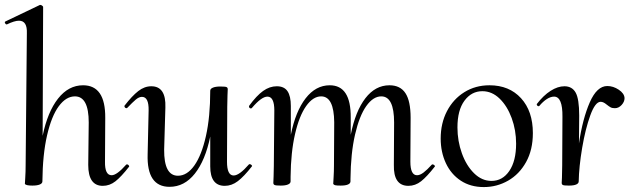

<svg xmlns="http://www.w3.org/2000/svg" viewBox="-31 -745 2577 779"><path d="M485 -78Q488 -78 491 -74.5Q494 -71 493 -69Q461 -28 437.5 -9.5Q414 9 386 9Q327 9 327 -76L329 -248Q329 -354 273 -354Q237 -354 207.5 -314Q178 -274 160 -196Q142 -118 141 -9Q141 -1 130.5 3.5Q120 8 100 8Q74 8 70 1Q70 -2 71.5 -25Q73 -48 73 -74L78 -610Q80 -661 46 -661Q28 -661 -3 -646H-4Q-8 -646 -10.5 -651Q-13 -656 -9 -658L131 -725H133Q136 -725 140 -722Q144 -719 144 -717L142 -194Q162 -291 204.5 -345Q247 -399 306 -399Q397 -399 396 -267L395 -89Q394 -34 422 -34Q443 -34 481 -77Q482 -78 485 -78Z M982 -79Q986 -79 989.5 -75.5Q993 -72 991 -70Q959 -29 934 -10Q909 9 881 9Q822 9 822 -70V-191Q802 -94 759.5 -40.5Q717 13 657 13Q564 13 568 -119L572 -297Q573 -352 545 -352Q533 -352 520 -341Q507 -330 486 -308Q484 -306 482 -306Q478 -306 475.5 -309.5Q473 -313 474 -316Q505 -356 530 -375.5Q555 -395 583 -395Q643 -395 640 -309L635 -138Q634 -32 691 -32Q728 -32 757.5 -73.5Q787 -115 804.5 -193Q822 -271 822 -377Q822 -385 833 -389.5Q844 -394 863 -394Q884 -394 888.5 -391.5Q893 -389 893 -383Q893 -376 892 -358Q891 -340 891 -312L890 -89Q890 -33 917 -33Q940 -33 979 -78Q980 -79 982 -79Z M1724 -78Q1728 -78 1731.5 -74.5Q1735 -71 1733 -69Q1701 -28 1677.5 -9.5Q1654 9 1626 9Q1565 9 1567 -76L1568 -248Q1568 -354 1516 -354Q1483 -354 1455 -314.5Q1427 -275 1409.5 -199Q1392 -123 1391 -19V-9Q1391 -1 1381 3.5Q1371 8 1351 8Q1335 8 1329 6.5Q1323 5 1321 1Q1321 -2 1322.5 -26Q1324 -50 1324 -74L1325 -249Q1324 -354 1272 -354Q1239 -354 1211 -314.5Q1183 -275 1166 -201Q1149 -127 1148 -28V-9Q1148 -1 1137.5 3.5Q1127 8 1108 8Q1088 8 1083 5.5Q1078 3 1078 -3Q1078 -11 1079 -28Q1080 -45 1080 -71L1082 -297Q1082 -353 1054 -353Q1030 -353 991 -307Q989 -305 987 -305Q983 -305 980.5 -308.5Q978 -312 980 -316Q1010 -357 1036.5 -376Q1063 -395 1092 -395Q1122 -395 1135.5 -375Q1149 -355 1149 -315V-198Q1168 -293 1209 -346Q1250 -399 1307 -399Q1393 -399 1392 -268V-198Q1411 -294 1451.5 -346.5Q1492 -399 1549 -399Q1593 -399 1614 -367Q1635 -335 1635 -267L1634 -89Q1634 -34 1661 -34Q1673 -34 1687.5 -45Q1702 -56 1721 -77Q1722 -78 1724 -78Z M1757 -183Q1757 -245 1782.5 -294Q1808 -343 1853 -371Q1898 -399 1955 -399Q2035 -399 2083 -346.5Q2131 -294 2131 -205Q2131 -137 2103.5 -87.5Q2076 -38 2030.5 -12Q1985 14 1932 14Q1878 14 1838.5 -12Q1799 -38 1778 -83Q1757 -128 1757 -183ZM2063 -162Q2063 -217 2045 -266Q2027 -315 1996 -345Q1965 -375 1926 -375Q1882 -375 1853.5 -336.5Q1825 -298 1825 -228Q1825 -173 1843 -123Q1861 -73 1892.5 -42Q1924 -11 1963 -11Q2008 -11 2035.5 -51.5Q2063 -92 2063 -162Z M2503 -347Q2503 -332 2491 -319Q2479 -306 2464 -306Q2453 -306 2446.5 -309.5Q2440 -313 2430 -321Q2417 -332 2406 -332Q2384 -332 2364 -277Q2344 -222 2331 -145Q2318 -68 2317 -9Q2317 -1 2307 3.5Q2297 8 2277 8Q2257 8 2252.5 5.5Q2248 3 2248 -3Q2248 -15 2249 -24L2250 -74L2251 -271Q2252 -353 2217 -353Q2203 -353 2187.5 -343Q2172 -333 2157 -315Q2156 -314 2154 -314Q2151 -314 2148.5 -317Q2146 -320 2147 -323Q2174 -358 2203 -376.5Q2232 -395 2259 -395Q2290 -395 2304.5 -369.5Q2319 -344 2319 -276L2318 -163Q2333 -264 2362 -330Q2391 -396 2433 -396Q2457 -396 2479.5 -381Q2502 -366 2503 -347Z"/></svg>

Font: Cormorant Upright Medium
Style: Regular
Weight: 500
Designer: Christian Thalmann (Catharsis Fonts)
Foundry: Catharsis Fonts
Version: Version 3.302